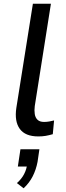

<svg xmlns="http://www.w3.org/2000/svg" viewBox="-20 -725 355 1033"><path d="M186 9Q116 9 86.5 -31.5Q57 -72 68 -145L157 -705H254L167 -154Q164 -131 167 -111.5Q170 -92 182 -80.5Q194 -69 217 -69Q231 -69 245.5 -71.5Q260 -74 271 -77L264 -3Q243 3 225.5 6Q208 9 186 9ZM107 288 71 260Q96 238 109.5 212Q123 186 126 159L139 171H76L90 78H192L182 146Q174 188 156 223.5Q138 259 107 288Z"/></svg>

Font: Nunito Sans 7pt SemiCondensed Medium
Style: Italic
Weight: 500
Width: 4
Italic angle: -9°
Designer: Vernon Adams
Foundry: Vernon Adams
Version: Version 3.101;gftools[0.9.27]